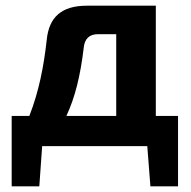

<svg xmlns="http://www.w3.org/2000/svg" viewBox="-20 -513 669 674"><path d="M605 -106H527V-493H285C196 -493 152 -453 144 -373C134 -282 117 -193 83 -106H21V141H118L128 0H497L508 141H605ZM388 -106H213C243 -170 262 -245 274 -346C277 -377 294 -393 324 -393H388Z"/></svg>

Font: SnT
Style: Bold
Weight: 700
Designer: Natanael Gama
Version: Version 1.001;PS 001.001;hotconv 1.0.70;makeotf.lib2.5.58329